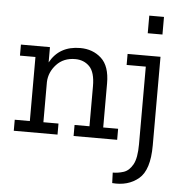

<svg xmlns="http://www.w3.org/2000/svg" viewBox="-58 -707 941 988"><g transform="rotate(5 412.0 -213.0)"><path d="M673 -560V-651H749V-560ZM564 0H339V-57H416V-264Q416 -336 387 -365.5Q358 -395 313 -395Q253 -395 216.5 -355.5Q180 -316 178 -265V-57H256V0H30V-57H108V-388H28V-445H178V-366Q226 -454 334 -454Q399 -454 443 -414Q487 -374 487 -285V-57H564ZM749 13Q749 140 694.5 185.5Q640 231 558 224L556 170Q584 170 612 161Q640 152 659 118.5Q678 85 678 13V-388H579V-445H749Z"/></g></svg>

Font: Zilla Slab
Style: Regular
Weight: 400
Designer: Typotheque.com
Foundry: Typotheque type foundry
Version: Version 1.1; 2017; ttfautohint (v1.6)